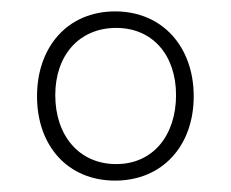

<svg xmlns="http://www.w3.org/2000/svg" viewBox="-20 -745 405 337"><path d="M182 -428C265 -428 320 -489 320 -576C320 -663 265 -725 182 -725C99 -725 45 -663 45 -576C45 -489 99 -428 182 -428ZM184 -457C118 -457 77 -508 77 -578C77 -648 119 -696 184 -696C248 -696 289 -648 289 -578C289 -508 249 -457 184 -457Z"/></svg>

Font: Noto Serif Thai SemiCondensed ExtraLight
Style: Regular
Weight: 200
Width: 4
Designer: Monotype Design Team
Foundry: Monotype Imaging Inc.
Version: Version 2.002